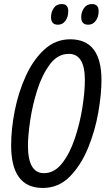

<svg xmlns="http://www.w3.org/2000/svg" viewBox="-20 -918 536 948"><path d="M191 10Q269 10 324 -45.5Q379 -101 414 -185.5Q449 -270 465 -361Q481 -452 481 -522Q481 -724 327 -724Q254 -724 199 -673.5Q144 -623 107.5 -543Q71 -463 53 -372Q35 -281 35 -200Q35 10 191 10ZM197 -63Q118 -63 118 -199Q118 -247 129 -322.5Q140 -398 164 -473.5Q188 -549 226.5 -600.5Q265 -652 320 -652Q399 -652 399 -523Q399 -463 386.5 -385Q374 -307 349 -233Q324 -159 286 -111Q248 -63 197 -63ZM416 -796Q438 -796 452.5 -815Q467 -834 467 -863Q467 -898 434 -898Q409 -898 395 -878.5Q381 -859 381 -833Q381 -796 416 -796ZM266 -796Q289 -796 303 -815Q317 -834 317 -863Q317 -898 285 -898Q259 -898 245.5 -878.5Q232 -859 232 -833Q232 -796 266 -796Z"/></svg>

Font: Noto Sans UI Condensed
Style: Italic
Weight: 400
Width: 3
Italic angle: -12°
Designer: Monotype Design Team
Foundry: Monotype Imaging Inc.
Version: Version 1.901